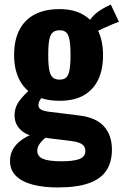

<svg xmlns="http://www.w3.org/2000/svg" viewBox="-20 -628 543 844"><path d="M233 196Q171 196 123.5 183.5Q76 171 50 145Q24 119 24 80Q24 50 37.5 27Q51 4 75 -13Q99 -30 129 -41L189 -31Q177 -21 167 -11Q157 -1 150.5 10Q144 21 144 36Q144 59 168.5 70Q193 81 251 81Q301 81 328 71.5Q355 62 355 36Q355 22 348 13Q341 4 324.5 -1.5Q308 -7 279 -10L139 -27Q95 -33 69.5 -58.5Q44 -84 44 -121Q44 -156 65.5 -185Q87 -214 122 -243L174 -212Q164 -201 156.5 -189.5Q149 -178 149 -165Q149 -153 161 -146Q173 -139 202 -136L331 -120Q403 -111 437.5 -72Q472 -33 472 30Q472 84 448 121Q424 158 371.5 177Q319 196 233 196ZM242 -185Q176 -185 131.5 -209.5Q87 -234 64.5 -279Q42 -324 42 -386Q42 -451 65 -496Q88 -541 132.5 -564.5Q177 -588 242 -588Q304 -588 346.5 -563Q389 -538 411 -493Q433 -448 433 -385Q433 -323 412 -278.5Q391 -234 349 -209.5Q307 -185 242 -185ZM242 -278Q257 -278 266.5 -284Q276 -290 281 -303Q286 -316 288 -336.5Q290 -357 290 -386Q290 -415 288 -435.5Q286 -456 281 -469.5Q276 -483 266.5 -489Q257 -495 242 -495Q227 -495 217 -489Q207 -483 201.5 -470Q196 -457 194 -436Q192 -415 192 -386Q192 -358 194 -337.5Q196 -317 201 -304Q206 -291 216 -284.5Q226 -278 242 -278ZM401 -486 369 -529Q383 -555 406.5 -573Q430 -591 467 -608L503 -532Q493 -529 472.5 -520.5Q452 -512 431.5 -502.5Q411 -493 401 -486Z"/></svg>

Font: Oswald SemiBold
Style: Regular
Weight: 600
Designer: Vernon Adams
Foundry: Vernon Adams
Version: Version 4.103;gftools[0.9.33.dev8+g029e19f]